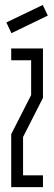

<svg xmlns="http://www.w3.org/2000/svg" viewBox="-20 -771 223 791"><path d="M6.2 -678.5 156.2 -750.5 177 -706.8 27.1 -634.3ZM108.3 -522.7H26.2V-571.4H157V-367.8L75 -206.6V-48.7H157V0H26.2V-218.2L108.3 -379.4Z"/></svg>

Font: Marapfhont
Style: Book
Weight: 400
Version: Version 0.15